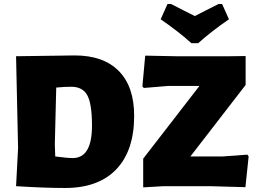

<svg xmlns="http://www.w3.org/2000/svg" viewBox="-20 -927 1275 956"><path d="M1086 -907 1120 -831Q1030 -769 967 -712H933Q870 -769 780 -831L814 -907H832Q851 -897 890.5 -877Q930 -857 950 -847Q969 -857 1008.5 -877Q1048 -897 1068 -907ZM352 -651Q495 -651 571.5 -573.5Q648 -496 648 -350Q648 -177 559 -84Q470 9 304 9Q200 9 60 0L70 -190L60 -647ZM1203 -648V-504L928 -148H1089L1212 -157L1218 -148L1202 5L1024 0H794L693 6V-137L973 -499H816L696 -489L689 -497L703 -650L853 -647H1127ZM253 -210 255 -148Q315 -140 342 -140Q438 -140 438 -301Q438 -409 415 -452Q392 -495 335 -495Q297 -495 260 -491Z"/></svg>

Font: Alegreya Sans SC Black
Style: Regular
Weight: 900
Designer: Juan Pablo del Peral
Foundry: Huerta Tipografica
Version: Version 2.007